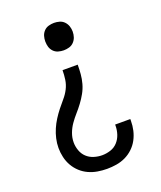

<svg xmlns="http://www.w3.org/2000/svg" viewBox="-139 -616 778 928"><g transform="rotate(-20 250.0 -152.5)"><path d="M250 -387Q236 -387 222 -391Q208 -395 198 -405.5Q188 -416 184 -429.5Q180 -443 180 -458Q180 -472 184 -485.5Q188 -499 198 -509.5Q208 -520 222 -524Q236 -528 250 -528Q264 -528 278 -524Q292 -520 302 -509.5Q312 -499 316.5 -485.5Q321 -472 321 -458Q321 -443 316.5 -429.5Q312 -416 302 -405.5Q292 -395 278 -391Q264 -387 250 -387ZM251 223Q227 223 203 219Q179 215 157 205Q135 195 117 178.5Q99 162 87 141Q75 120 69.5 96Q64 72 64 48Q64 24 69.5 0Q75 -24 84.5 -46Q94 -68 107 -88.5Q120 -109 135 -128Q150 -147 166 -165.5Q182 -184 193 -205.5Q204 -227 207.5 -251Q211 -275 211 -299H289Q289 -275 287 -251Q285 -227 278.5 -203.5Q272 -180 260 -158.5Q248 -137 233.5 -117.5Q219 -98 203 -80Q187 -62 173 -42Q159 -22 150.5 1Q142 24 142 48Q142 69 149.5 90Q157 111 172.5 125.5Q188 140 209 146.5Q230 153 251 153Q273 153 294.5 146Q316 139 331 122.5Q346 106 353 84.5Q360 63 360 41V35H438V44Q438 69 432.5 93Q427 117 415.5 138.5Q404 160 386 177Q368 194 346 204.5Q324 215 299.5 219Q275 223 251 223Z"/></g></svg>

Font: Iosevka Custom
Style: Regular
Weight: 400
Monospace: yes
Designer: Belleve Invis
Foundry: Belleve Invis
Version: Version 32.5.0; ttfautohint (v1.8.4)